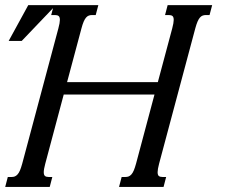

<svg xmlns="http://www.w3.org/2000/svg" viewBox="-102 -736 905 756"><path d="M506.3 -363.8H148.9L76.2 -91.3Q70.3 -69.3 70.3 -58.1Q70.3 -46.9 75.2 -43Q80.1 -39.1 89.8 -39.1H104L93.8 0H-81.5L-71.3 -39.1H-56.6Q-49.3 -39.1 -43.7 -41.3Q-38.1 -43.5 -33 -49.1Q-27.8 -54.7 -23.4 -64.9Q-19 -75.2 -14.6 -91.3L127.9 -624.5Q133.8 -646.5 133.8 -657.7Q133.8 -668.9 128.9 -672.9Q124 -676.8 114.3 -676.8H99.6L109.9 -715.8H285.2L274.9 -676.8H260.7Q253.4 -676.8 247.6 -674.6Q241.7 -672.4 236.8 -666.7Q231.9 -661.1 227.5 -650.9Q223.1 -640.6 218.8 -624.5L162.1 -412.6H519.5L576.2 -624.5Q582 -646.5 582 -657.7Q582 -668.9 577.1 -672.9Q572.3 -676.8 562.5 -676.8H547.9L558.1 -715.8H733.4L723.1 -676.8H709Q701.7 -676.8 695.8 -674.6Q689.9 -672.4 685.1 -666.7Q680.2 -661.1 675.8 -650.9Q671.4 -640.6 667 -624.5L524.4 -91.3Q518.6 -69.3 518.6 -58.1Q518.6 -46.9 523.4 -43Q528.3 -39.1 538.1 -39.1H552.2L542 0H366.7L377 -39.1H391.6Q398.9 -39.1 404.5 -41.3Q410.2 -43.5 415.3 -49.1Q420.4 -54.7 424.8 -64.9Q429.2 -75.2 433.6 -91.3ZM9.3 -715.8H118.2L-16.6 -574.7H-67.9Z"/></svg>

Font: Arian AMU Serif
Style: Italic
Weight: 400
Italic angle: -15°
Designer: Ruben Hakobyan (Tarumian)
Foundry: Ruben Hakobyan (Tarumian)
Version: Version 1.002